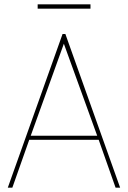

<svg xmlns="http://www.w3.org/2000/svg" viewBox="-20 -867 591 887"><path d="M16 0 269 -710H282L535 0H514L436 -221H115L37 0ZM122 -240H429L275 -665ZM154 -827V-847H398V-827Z"/></svg>

Font: Georama ExtraCondensed Thin Thin
Style: Regular
Weight: 250
Version: Version 1.001